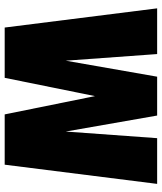

<svg xmlns="http://www.w3.org/2000/svg" viewBox="46 -754 707 840"><g transform="rotate(-90 400.0 -333.5)"><path d="M245 -400 216 0H16L100 -667H320L400 -272L480 -667H700L784 0H584L555 -400L485 0H315Z"/></g></svg>

Font: Epunda Sans Black
Style: Regular
Weight: 900
Designer: Simon Atzbach
Foundry: typofactur
Version: Version 2.204; ttfautohint (v1.8.4.7-5d5b)